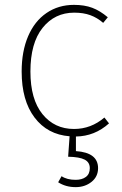

<svg xmlns="http://www.w3.org/2000/svg" viewBox="-20 -551 503 789"><path d="M383 140Q383 175 356 196.5Q329 218 291 218Q250 218 219 198L233 173Q255 188 291 188Q317 188 333 176Q349 164 349 140Q349 116 328 105Q307 94 260 93L266 9Q175 2 122 -68Q69 -138 69 -257Q69 -340 95.5 -402Q122 -464 171 -497.5Q220 -531 284 -531Q327 -531 359 -519Q391 -507 423 -480L404 -457Q380 -478 351.5 -488.5Q323 -499 285 -499Q205 -499 155 -436.5Q105 -374 105 -257Q105 -143 154.5 -82Q204 -21 284 -21Q354 -21 409 -68L428 -44Q369 9 292 10V70Q383 76 383 140Z"/></svg>

Font: FiraGO UltraLight
Style: Regular
Weight: 200
Designer: bBox Type
Foundry: bBox Type GmbH
Version: Version 1.001